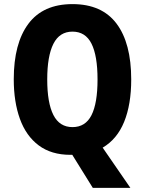

<svg xmlns="http://www.w3.org/2000/svg" viewBox="-20 -811 705 935"><path d="M619 -424Q619 -302 584.5 -217.5Q550 -133 480 -92L615 104H432L332 -57Q329 -57 323 -57Q230 -57 168.5 -103Q107 -149 77 -232Q47 -315 47 -425Q47 -600 118.5 -695.5Q190 -791 333 -791Q476 -791 547.5 -696Q619 -601 619 -424ZM210 -424Q210 -310 240 -251Q270 -192 333 -192Q396 -192 425.5 -250Q455 -308 455 -424Q455 -540 425.5 -598.5Q396 -657 333 -657Q270 -657 240 -597.5Q210 -538 210 -424Z"/></svg>

Font: Noto Sans Malayalam UI Condensed ExtraBold
Style: Regular
Weight: 800
Width: 3
Designer: Jelle Bosma - Monotype Design Team
Foundry: Monotype Imaging Inc.
Version: Version 2.104; ttfautohint (v1.8.4.7-5d5b)